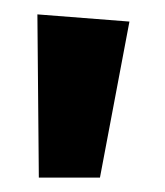

<svg xmlns="http://www.w3.org/2000/svg" viewBox="-20 -843 230 267"><path d="M32 -823 160 -813 119 -596H34Z"/></svg>

Font: FiraGO Medium
Style: Regular
Weight: 500
Designer: bBox Type
Foundry: bBox Type GmbH
Version: Version 1.001;PS 001.001;hotconv 1.0.88;makeotf.lib2.5.64775